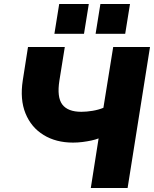

<svg xmlns="http://www.w3.org/2000/svg" viewBox="-20 -940 770 960"><path d="M434 0 473 -248Q458 -242 437 -237.5Q416 -233 392.5 -230Q369 -227 345 -227Q260 -227 198 -265Q136 -303 107.5 -373Q79 -443 94 -539L120 -705H304L277 -537Q264 -454 291.5 -417.5Q319 -381 387 -381Q413 -381 443 -386Q473 -391 497 -401L546 -705H730L618 0ZM458 -771 482 -920H630L606 -771ZM252 -771 276 -920H424L400 -771Z"/></svg>

Font: Nunito Sans 12pt Black
Style: Italic
Weight: 900
Italic angle: -9°
Designer: Vernon Adams
Foundry: Vernon Adams
Version: Version 3.101;gftools[0.9.27]